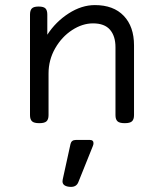

<svg xmlns="http://www.w3.org/2000/svg" viewBox="-20 -482 640 759"><path d="M509.8 -302.7V-26.9Q509.8 -9.8 501.7 -2.4Q493.7 4.9 473.6 4.9H472.7Q452.6 4.9 444.6 -2.4Q436.5 -9.8 436.5 -26.9V-295.4Q436.5 -339.4 414.8 -364.5Q393.1 -389.6 347.7 -389.6Q305.7 -389.6 264.9 -363Q224.1 -336.4 198 -290.8Q171.9 -245.1 171.9 -191.4V-26.9Q171.9 -9.8 163.8 -2.4Q155.8 4.9 135.7 4.9H134.8Q114.7 4.9 106.7 -2.4Q98.6 -9.8 98.6 -26.9V-424.3Q98.6 -441.4 106 -448.7Q113.3 -456.1 132.3 -456.1H133.3Q152.3 -456.1 159.7 -448.7Q167 -441.4 167 -424.3V-344.7Q200.2 -396 251.5 -429Q302.7 -461.9 355 -461.9Q428.7 -461.9 469.2 -419.4Q509.8 -377 509.8 -302.7ZM349.6 84Q349.6 89.8 346.7 96.2L289.6 238.3Q282.2 256.8 260.7 256.8Q255.4 256.8 252.4 256.3Q227.1 252.9 227.1 234.9Q227.1 232.9 228 227.1L258.8 86.9Q262.7 71.3 279.3 71.3H335.9Q349.6 71.3 349.6 84Z"/></svg>

Font: Courier Prime Sans
Style: Regular
Weight: 400
Designer: Alan Dague-Greene
Foundry: Quote-Unquote Apps
Version: Version 3.020